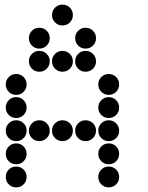

<svg xmlns="http://www.w3.org/2000/svg" viewBox="-20 -815 640 830"><path d="M249 -795Q231 -795 218 -782Q205 -769 205 -751V-749Q205 -731 218 -718Q231 -705 249 -705H251Q269 -705 282 -718Q295 -731 295 -749V-751Q295 -769 282 -782Q269 -795 251 -795ZM149 -695Q131 -695 118 -682Q105 -669 105 -651V-649Q105 -631 118 -618Q131 -605 149 -605H151Q169 -605 182 -618Q195 -631 195 -649V-651Q195 -669 182 -682Q169 -695 151 -695ZM349 -695Q331 -695 318 -682Q305 -669 305 -651V-649Q305 -631 318 -618Q331 -605 349 -605H351Q369 -605 382 -618Q395 -631 395 -649V-651Q395 -669 382 -682Q369 -695 351 -695ZM149 -595Q131 -595 118 -582Q105 -569 105 -551V-549Q105 -531 118 -518Q131 -505 149 -505H151Q169 -505 182 -518Q195 -531 195 -549V-551Q195 -569 182 -582Q169 -595 151 -595ZM249 -595Q231 -595 218 -582Q205 -569 205 -551V-549Q205 -531 218 -518Q231 -505 249 -505H251Q269 -505 282 -518Q295 -531 295 -549V-551Q295 -569 282 -582Q269 -595 251 -595ZM349 -595Q331 -595 318 -582Q305 -569 305 -551V-549Q305 -531 318 -518Q331 -505 349 -505H351Q369 -505 382 -518Q395 -531 395 -549V-551Q395 -569 382 -582Q369 -595 351 -595ZM49 -495Q31 -495 18 -482Q5 -469 5 -451V-449Q5 -431 18 -418Q31 -405 49 -405H51Q69 -405 82 -418Q95 -431 95 -449V-451Q95 -469 82 -482Q69 -495 51 -495ZM449 -495Q431 -495 418 -482Q405 -469 405 -451V-449Q405 -431 418 -418Q431 -405 449 -405H451Q469 -405 482 -418Q495 -431 495 -449V-451Q495 -469 482 -482Q469 -495 451 -495ZM49 -395Q31 -395 18 -382Q5 -369 5 -351V-349Q5 -331 18 -318Q31 -305 49 -305H51Q69 -305 82 -318Q95 -331 95 -349V-351Q95 -369 82 -382Q69 -395 51 -395ZM449 -395Q431 -395 418 -382Q405 -369 405 -351V-349Q405 -331 418 -318Q431 -305 449 -305H451Q469 -305 482 -318Q495 -331 495 -349V-351Q495 -369 482 -382Q469 -395 451 -395ZM49 -295Q31 -295 18 -282Q5 -269 5 -251V-249Q5 -231 18 -218Q31 -205 49 -205H51Q69 -205 82 -218Q95 -231 95 -249V-251Q95 -269 82 -282Q69 -295 51 -295ZM149 -295Q131 -295 118 -282Q105 -269 105 -251V-249Q105 -231 118 -218Q131 -205 149 -205H151Q169 -205 182 -218Q195 -231 195 -249V-251Q195 -269 182 -282Q169 -295 151 -295ZM249 -295Q231 -295 218 -282Q205 -269 205 -251V-249Q205 -231 218 -218Q231 -205 249 -205H251Q269 -205 282 -218Q295 -231 295 -249V-251Q295 -269 282 -282Q269 -295 251 -295ZM349 -295Q331 -295 318 -282Q305 -269 305 -251V-249Q305 -231 318 -218Q331 -205 349 -205H351Q369 -205 382 -218Q395 -231 395 -249V-251Q395 -269 382 -282Q369 -295 351 -295ZM449 -295Q431 -295 418 -282Q405 -269 405 -251V-249Q405 -231 418 -218Q431 -205 449 -205H451Q469 -205 482 -218Q495 -231 495 -249V-251Q495 -269 482 -282Q469 -295 451 -295ZM49 -195Q31 -195 18 -182Q5 -169 5 -151V-149Q5 -131 18 -118Q31 -105 49 -105H51Q69 -105 82 -118Q95 -131 95 -149V-151Q95 -169 82 -182Q69 -195 51 -195ZM449 -195Q431 -195 418 -182Q405 -169 405 -151V-149Q405 -131 418 -118Q431 -105 449 -105H451Q469 -105 482 -118Q495 -131 495 -149V-151Q495 -169 482 -182Q469 -195 451 -195ZM49 -95Q31 -95 18 -82Q5 -69 5 -51V-49Q5 -31 18 -18Q31 -5 49 -5H51Q69 -5 82 -18Q95 -31 95 -49V-51Q95 -69 82 -82Q69 -95 51 -95ZM449 -95Q431 -95 418 -82Q405 -69 405 -51V-49Q405 -31 418 -18Q431 -5 449 -5H451Q469 -5 482 -18Q495 -31 495 -49V-51Q495 -69 482 -82Q469 -95 451 -95Z"/></svg>

Font: Doto Black Rounded Black
Style: Regular
Weight: 900
Monospace: yes
Version: Version 1.000